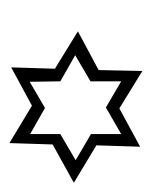

<svg xmlns="http://www.w3.org/2000/svg" viewBox="24 -753 328 416"><g transform="rotate(90 188.0 -545.0)"><path d="M270.5 -446.3V-511.7L327.1 -544.9L270.5 -578.1V-643.6L212.9 -610.4L156.2 -643.6V-577.1L99.6 -543.9L156.2 -511.7L157.2 -445.3L213.9 -478.5ZM290 -401.4 209 -450.2 126 -405.3 128.9 -500 47.9 -549.8 131.8 -594.7 133.8 -689.5 214.8 -639.6 297.9 -684.6 294.9 -589.8 376 -541 293 -495.1Z"/></g></svg>

Font: Dehalvi Khush Khat
Style: Regular
Weight: 400
Version: Version 002.500